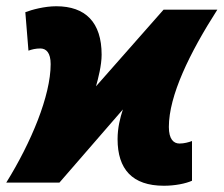

<svg xmlns="http://www.w3.org/2000/svg" viewBox="-57 -584 715 614"><path d="M467 10C503 10 537 3 557 -6V-133C546 -129 532 -125 517 -125C498 -125 483 -139 483 -178C483 -278 549 -414 638 -553H466L250 -308C257 -333 268 -375 268 -409C268 -513 216 -564 123 -564C85 -564 45 -553 24 -545L34 -422C45 -426 57 -429 72 -429C91 -429 105 -415 105 -379C105 -278 43 -129 -37 0H133L336 -234C327 -207 319 -175 319 -139C319 -43 366 10 467 10Z"/></svg>

Font: Noto Sans UI SemiCondensed Black
Style: Italic
Weight: 900
Width: 4
Italic angle: -372°
Designer: Monotype Design Team
Foundry: Monotype Imaging Inc.
Version: Version 1.901